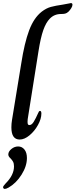

<svg xmlns="http://www.w3.org/2000/svg" viewBox="-47 -897 491 1248"><path d="M27 -69Q27 -93 31 -117L91 -484Q112 -619 142.5 -700Q173 -781 224 -821Q254 -844 283.5 -852Q313 -860 361 -867Q392 -872 401.5 -874.5Q411 -877 414 -877Q424 -877 424 -866Q424 -857 416.5 -844.5Q409 -832 398 -821Q387 -811 376.5 -808.5Q366 -806 350 -806Q306 -806 277 -776Q252 -751 234.5 -701.5Q217 -652 203 -563L133 -122Q132 -115 132 -105Q132 -93 135 -88.5Q138 -84 144 -84Q159 -84 172 -105Q185 -126 201 -162Q203 -168 206 -172Q209 -176 213 -176Q222 -176 222 -159Q222 -125 200 -85Q178 -45 145 -17.5Q112 10 81 10Q27 10 27 -69ZM-27 320Q-27 316 -23 310.5Q-19 305 -11 296Q44 241 44 185Q44 166 38 154.5Q32 143 21 132Q7 120 7 107Q7 88 27 71.5Q47 55 71 55Q96 55 112 75Q128 95 128 130Q128 183 93 238.5Q58 294 9 322Q-7 331 -16 331Q-21 331 -24 327.5Q-27 324 -27 320Z"/></svg>

Font: Charm
Style: Bold
Weight: 700
Designer: Katatrad Aksorn Co.,Ltd.
Foundry: Cadson Demak Co.,Ltd.
Version: Version 1.001